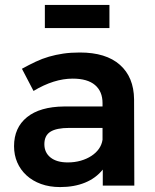

<svg xmlns="http://www.w3.org/2000/svg" viewBox="-20 -753 630 779"><path d="M424 -639H162V-733H424ZM397 0V-65Q369 -30 325 -12Q281 6 224 6Q181 6 146.5 -6.5Q112 -19 87.5 -41.5Q63 -64 50 -94Q37 -124 37 -160Q37 -235 89.5 -277.5Q142 -320 240 -321H396V-335Q396 -382 365.5 -408Q335 -434 275 -434Q199 -434 116 -384L69 -474Q98 -490 124.5 -502.5Q151 -515 178.5 -523Q206 -531 236.5 -535.5Q267 -540 304 -540Q410 -540 466.5 -490Q523 -440 524 -350L525 0ZM255 -94Q283 -94 307.5 -101Q332 -108 351 -120.5Q370 -133 381.5 -149.5Q393 -166 396 -186V-234H261Q209 -234 184.5 -218.5Q160 -203 160 -168Q160 -134 185 -114Q210 -94 255 -94Z"/></svg>

Font: QuotatisMedium
Style: Regular
Weight: 500
Designer: Julieta Ulanovsky
Foundry: Quotatis-Medium
Version: Version 4.000;PS 004.000;hotconv 1.0.88;makeotf.lib2.5.64775